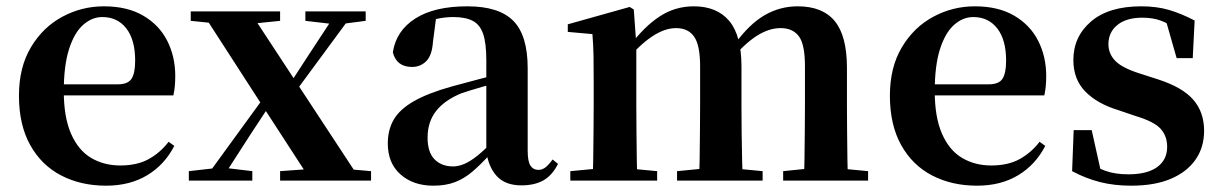

<svg xmlns="http://www.w3.org/2000/svg" viewBox="-20 -572 3869 608"><path d="M316 16Q236 16 173.5 -16.5Q111 -49 75.5 -113Q40 -177 40 -269Q40 -359 78 -422.5Q116 -486 177.5 -519Q239 -552 309 -552Q383 -552 433.5 -522.5Q484 -493 509.5 -443Q535 -393 535 -331Q535 -296 529 -270H98V-305H353Q385 -305 396.5 -322.5Q408 -340 408 -380Q408 -446 380 -482Q352 -518 304 -518Q271 -518 243 -493Q215 -468 198.5 -416Q182 -364 182 -283Q182 -201 205 -148.5Q228 -96 268.5 -72Q309 -48 361 -48Q414 -48 450.5 -68Q487 -88 514 -123L532 -110Q501 -50 446 -17Q391 16 316 16Z M578 0V-30L666 -40H696L779 -30V0ZM624 0 851 -312 873 -292H869L773 -146L679 0ZM867 0V-30L1004 -40H1042L1155 -30V0ZM885 -240 863 -262H869L958 -399L1048 -536H1103ZM965 0 815 -231 618 -536H771L916 -315L1123 0ZM584 -506V-536H867V-506L759 -495H692ZM947 -506V-536H1138V-506L1061 -496H1033Z M1352 16Q1289 16 1248.5 -19.5Q1208 -55 1208 -118Q1208 -161 1227 -193.5Q1246 -226 1290.5 -251.5Q1335 -277 1410 -298Q1450 -309 1499.5 -322Q1549 -335 1589 -344V-319Q1549 -309 1509 -297.5Q1469 -286 1442 -277Q1388 -255 1361 -220.5Q1334 -186 1334 -136Q1334 -90 1356 -67.5Q1378 -45 1415 -45Q1431 -45 1449.5 -52.5Q1468 -60 1492.5 -79.5Q1517 -99 1550 -135L1566 -82H1531Q1502 -51 1476.5 -29Q1451 -7 1421.5 4.5Q1392 16 1352 16ZM1631 15Q1580 15 1553 -14.5Q1526 -44 1520 -94V-97V-381Q1520 -435 1510 -464.5Q1500 -494 1477 -506Q1454 -518 1415 -518Q1389 -518 1362 -512Q1335 -506 1299 -491L1361 -516L1351 -439Q1348 -396 1329.5 -378Q1311 -360 1285 -360Q1236 -360 1224 -406Q1234 -474 1294.5 -513Q1355 -552 1460 -552Q1560 -552 1605.5 -506Q1651 -460 1651 -356V-95Q1651 -60 1660 -47Q1669 -34 1685 -34Q1696 -34 1706 -41Q1716 -48 1730 -67L1747 -53Q1729 -17 1701 -1Q1673 15 1631 15Z M1786 0V-30L1892 -40H1955L2061 -30V0ZM1856 0Q1858 -25 1858.5 -67Q1859 -109 1859.5 -154.5Q1860 -200 1860 -235V-311Q1860 -361 1859.5 -394Q1859 -427 1856 -464L1778 -471V-495L1974 -550L1987 -542L1995 -431V-428V-235Q1995 -200 1995.5 -154.5Q1996 -109 1996.5 -67Q1997 -25 1998 0ZM2124 0V-30L2227 -40H2291L2395 -30V0ZM2193 0Q2195 -25 2195.5 -66.5Q2196 -108 2196.5 -153.5Q2197 -199 2197 -235V-362Q2197 -429 2178 -456Q2159 -483 2121 -483Q2084 -483 2043.5 -455.5Q2003 -428 1963 -379L1958 -426H1974Q2018 -486 2067.5 -519Q2117 -552 2177 -552Q2250 -552 2289 -506Q2328 -460 2328 -361V-235Q2328 -199 2328.5 -153.5Q2329 -108 2330 -66.5Q2331 -25 2332 0ZM2460 0V-30L2558 -40H2624L2729 -30V0ZM2526 0Q2527 -25 2527.5 -66.5Q2528 -108 2528.5 -153.5Q2529 -199 2529 -235V-362Q2529 -432 2509.5 -457.5Q2490 -483 2452 -483Q2415 -483 2376.5 -458.5Q2338 -434 2295 -383L2288 -434H2308Q2353 -496 2401.5 -524Q2450 -552 2506 -552Q2585 -552 2623.5 -505Q2662 -458 2662 -357V-235Q2662 -199 2662.5 -153.5Q2663 -108 2663.5 -66.5Q2664 -25 2665 0Z M3074 16Q2994 16 2931.5 -16.5Q2869 -49 2833.5 -113Q2798 -177 2798 -269Q2798 -359 2836 -422.5Q2874 -486 2935.5 -519Q2997 -552 3067 -552Q3141 -552 3191.5 -522.5Q3242 -493 3267.5 -443Q3293 -393 3293 -331Q3293 -296 3287 -270H2856V-305H3111Q3143 -305 3154.5 -322.5Q3166 -340 3166 -380Q3166 -446 3138 -482Q3110 -518 3062 -518Q3029 -518 3001 -493Q2973 -468 2956.5 -416Q2940 -364 2940 -283Q2940 -201 2963 -148.5Q2986 -96 3026.5 -72Q3067 -48 3119 -48Q3172 -48 3208.5 -68Q3245 -88 3272 -123L3290 -110Q3259 -50 3204 -17Q3149 16 3074 16Z M3562 16Q3508 16 3463 4.5Q3418 -7 3375 -30L3380 -160H3437L3468 -21L3420 -26V-62Q3452 -41 3482 -30.5Q3512 -20 3553 -20Q3613 -20 3644.5 -43Q3676 -66 3676 -107Q3676 -141 3655.5 -164Q3635 -187 3575 -205L3519 -224Q3454 -244 3416.5 -282.5Q3379 -321 3379 -382Q3379 -456 3435 -504Q3491 -552 3594 -552Q3643 -552 3682 -540.5Q3721 -529 3763 -507L3757 -388H3706L3668 -521L3710 -508V-477Q3680 -498 3655 -507Q3630 -516 3597 -516Q3547 -516 3518.5 -493Q3490 -470 3490 -432Q3490 -402 3511.5 -379.5Q3533 -357 3590 -339L3646 -321Q3724 -296 3758.5 -256.5Q3793 -217 3793 -158Q3793 -105 3765.5 -66Q3738 -27 3687 -5.5Q3636 16 3562 16Z"/></svg>

Font: Noto Serif TC ExtraLight
Style: Bold
Weight: 700
Version: Version 2.002-H1;hotconv 1.1.0;makeotfexe 2.6.0